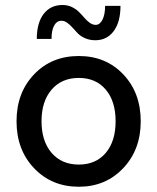

<svg xmlns="http://www.w3.org/2000/svg" viewBox="-20 -720 614 749"><path d="M287.5 8.5Q182 8.5 113.2 -63.5Q44.5 -135.5 44.5 -247Q44.5 -358 112.8 -429.8Q181 -501.5 287.5 -501.5Q393 -501.5 461 -429.8Q529 -358 529 -247Q529 -136 460.5 -63.8Q392 8.5 287.5 8.5ZM123.5 -568Q123.5 -630.5 150.2 -665.5Q177 -700.5 224 -700.5Q244 -700.5 260.5 -692.5Q277 -684.5 288.2 -673.2Q299.5 -662 309.2 -650.5Q319 -639 330.2 -631Q341.5 -623 353.5 -623Q369.5 -623 379.8 -643.2Q390 -663.5 390 -697H450Q450 -634 423.5 -598.5Q397 -563 352 -563Q330 -563 312.2 -570.8Q294.5 -578.5 283.5 -589.8Q272.5 -601 262.8 -612.2Q253 -623.5 242.2 -631.2Q231.5 -639 219.5 -639Q201.5 -639 191.2 -620.2Q181 -601.5 181 -568ZM287.5 -78Q354 -78 392.5 -123.5Q431 -169 431 -247Q431 -325 392.5 -370.5Q354 -416 287.5 -416Q220.5 -416 181.2 -370.2Q142 -324.5 142 -247Q142 -169.5 181.2 -123.8Q220.5 -78 287.5 -78Z"/></svg>

Font: HK Grotesk Medium
Style: Regular
Weight: 500
Designer: Alfredo Marco Pradil
Foundry: Hanken Design Co.
Version: Version 3.001;FEAKit 1.0